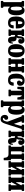

<svg xmlns="http://www.w3.org/2000/svg" viewBox="2759 -3334 838 6396"><g transform="rotate(90 3178.0 -136.0)"><path d="M10.5 -463V-501Q10.5 -514 15.2 -517Q20 -520 32 -520H180Q191 -520 195.8 -517Q200.5 -514 200.5 -502.5V-475.5Q200.5 -446.5 213.5 -470Q229 -499.5 256.8 -517.2Q284.5 -535 326.5 -535Q412 -535 450.2 -463.5Q488.5 -392 488.5 -260.5Q488.5 -129.5 447.8 -57.8Q407 14 321.5 14Q281.5 14 259 0Q236.5 -14 221 -38Q210.5 -53.5 205.5 -51.5Q200.5 -49.5 200.5 -11V150.5Q200.5 166 204 170.5Q207.5 175 219.5 175H223Q233.5 175 237 178Q240.5 181 240.5 192.5V236.5Q240.5 249.5 237 252.2Q233.5 255 220.5 255H29.5Q17 255 13.8 251Q10.5 247 10.5 235V193Q10.5 182.5 13.2 178.8Q16 175 26.5 175H33.5Q45 175 47.8 170.5Q50.5 166 50.5 150V-417.5Q50.5 -433 46.5 -436.5Q42.5 -440 35.5 -440H23Q15.5 -440 13 -444.2Q10.5 -448.5 10.5 -463ZM200.5 -260.5Q200.5 -183.5 207.8 -143Q215 -102.5 229 -87.5Q243 -72.5 263.5 -72.5Q283 -72.5 297.5 -87.5Q312 -102.5 320.2 -143Q328.5 -183.5 328.5 -260.5Q328.5 -337.5 320.2 -378Q312 -418.5 297.5 -433.5Q283 -448.5 263.5 -448.5Q244.5 -448.5 230.2 -433.5Q216 -418.5 208.2 -378Q200.5 -337.5 200.5 -260.5Z M529 -250Q529 -330 548 -394.5Q567 -459 614.8 -497Q662.5 -535 748 -535Q804.5 -535 840.2 -512.2Q876 -489.5 895.5 -450.5Q915 -411.5 922.2 -362.2Q929.5 -313 929.5 -260.5Q929.5 -249.5 926.2 -246.5Q923 -243.5 912 -243.5H700Q690.5 -243.5 688 -240.8Q685.5 -238 686 -229Q686 -183.5 689.8 -145.2Q693.5 -107 707.5 -84Q721.5 -61 751.5 -61Q790.5 -61 804.2 -90.2Q818 -119.5 821.5 -161Q822.5 -173 837.5 -173H915Q924 -173 925.8 -170.8Q927.5 -168.5 927 -161.5Q920 -81 878 -33Q836 15 737 15Q674 15 633.2 -6.5Q592.5 -28 569.8 -65Q547 -102 538 -149.8Q529 -197.5 529 -250ZM701.5 -316.5H771Q781 -316.5 782.8 -318Q784.5 -319.5 785 -327.5Q785.5 -357.5 783.2 -389Q781 -420.5 771.8 -442Q762.5 -463.5 741 -463.5Q718.5 -463.5 707.2 -444.5Q696 -425.5 692.2 -395.5Q688.5 -365.5 688 -332Q688 -323 689.2 -319.8Q690.5 -316.5 701.5 -316.5Z M1433 -129.5Q1432 -95.5 1423.2 -62.2Q1414.5 -29 1391 -7Q1367.5 15 1321.5 15Q1276.5 15 1252.5 -2Q1228.5 -19 1218.5 -45.8Q1208.5 -72.5 1206.2 -102.5Q1204 -132.5 1202.8 -159.2Q1201.5 -186 1194.8 -203Q1188 -220 1169 -220H1162Q1149.5 -220 1146.5 -215.2Q1143.5 -210.5 1143.5 -194V-97Q1143.5 -85.5 1146.2 -82.8Q1149 -80 1157.5 -80H1159.5Q1170 -80 1173 -75.5Q1176 -71 1176 -60V-18Q1176 0 1160 0H974.5Q958.5 0 958.5 -18V-60Q958.5 -71 961.8 -75.5Q965 -80 975.5 -80H982Q990 -80 993 -82.8Q996 -85.5 996 -97V-420Q996 -432.5 992.5 -436.2Q989 -440 982.5 -440H974.5Q965 -440 960.5 -444Q956 -448 956 -461V-503Q956 -514.5 959.5 -517.2Q963 -520 974 -520H1162Q1173 -520 1176.5 -517.2Q1180 -514.5 1180 -503V-461Q1180 -447.5 1175.5 -443.8Q1171 -440 1161.5 -440H1158.5Q1150.5 -440 1147 -436.5Q1143.5 -433 1143.5 -416.5V-321.5Q1143.5 -309 1146 -304.5Q1148.5 -300 1158.5 -300H1163Q1176 -300 1181.5 -314Q1187 -328 1188.5 -349.5Q1190 -371 1192 -393.5Q1196 -464.5 1227 -497.8Q1258 -531 1320 -531Q1375 -531 1405.2 -498.2Q1435.5 -465.5 1435.5 -421Q1435.5 -375.5 1412 -350.2Q1388.5 -325 1349 -325Q1311.5 -325 1296.2 -342.5Q1281 -360 1281 -390.5Q1281 -410.5 1283.5 -419.2Q1286 -428 1288.5 -432.8Q1291 -437.5 1291 -445Q1291 -454.5 1283 -454.5Q1276 -454.5 1269.2 -438.5Q1262.5 -422.5 1260.5 -381Q1259.5 -342.5 1254 -319.8Q1248.5 -297 1232.5 -283Q1223 -274 1234 -271.8Q1245 -269.5 1264.5 -268.2Q1284 -267 1300.5 -260.5Q1327 -249.5 1339.2 -229.2Q1351.5 -209 1355.5 -185.8Q1359.5 -162.5 1360.2 -141.2Q1361 -120 1364.2 -106.5Q1367.5 -93 1379 -93Q1389 -93 1390.8 -104.2Q1392.5 -115.5 1393.5 -137Q1394 -144 1398 -145.2Q1402 -146.5 1410 -146L1420.5 -145.5Q1429 -144.5 1431 -140.5Q1433 -136.5 1433 -129.5Z M1450.5 -247.5Q1450.5 -327.5 1471.2 -392.8Q1492 -458 1540 -496.5Q1588 -535 1669.5 -535Q1751.5 -535 1799.2 -498Q1847 -461 1867.8 -400.5Q1888.5 -340 1888.5 -270Q1888.5 -190 1867.8 -125.5Q1847 -61 1799.2 -23Q1751.5 15 1669.5 15Q1588 15 1540 -21.5Q1492 -58 1471.2 -117.8Q1450.5 -177.5 1450.5 -247.5ZM1613 -270Q1613 -166 1623 -111.8Q1633 -57.5 1669.5 -57.5Q1706.5 -57.5 1716.2 -109.2Q1726 -161 1726 -250Q1726 -354.5 1716.2 -408.5Q1706.5 -462.5 1669.5 -462.5Q1633 -462.5 1623 -411Q1613 -359.5 1613 -270Z M2358 -102.5Q2358 -89.5 2360.5 -84.8Q2363 -80 2376 -80H2385Q2393.5 -80 2395.8 -76.8Q2398 -73.5 2398 -65V-11Q2398 -3 2394.5 -1.5Q2391 0 2382.5 0H2189.5Q2181.5 0 2180 -3.8Q2178.5 -7.5 2178.5 -15.5V-65.5Q2178.5 -80 2188.5 -80H2194.5Q2202.5 -80 2205.2 -83.2Q2208 -86.5 2208 -99.5V-213Q2208 -222 2205.2 -225.2Q2202.5 -228.5 2192.5 -228.5H2130Q2115 -228.5 2110.2 -225Q2105.5 -221.5 2105.5 -205.5V-100.5Q2105.5 -80 2120 -80H2121.5Q2130 -80 2133 -77Q2136 -74 2136 -63V-15Q2136 -6 2133.2 -3Q2130.5 0 2122 0H1929.5Q1920.5 0 1918 -3.2Q1915.5 -6.5 1915.5 -16V-64Q1915.5 -74.5 1919.8 -77.2Q1924 -80 1933.5 -80H1938.5Q1948.5 -80 1952 -82.2Q1955.5 -84.5 1955.5 -94V-417.5Q1955.5 -430.5 1953 -435.2Q1950.5 -440 1937.5 -440H1928.5Q1920.5 -440 1918 -443.2Q1915.5 -446.5 1915.5 -455V-509Q1915.5 -517.5 1919.2 -518.8Q1923 -520 1931 -520H2124.5Q2132.5 -520 2134 -516.5Q2135.5 -513 2135.5 -504.5V-454.5Q2135.5 -440 2124.5 -440H2120.5Q2111.5 -440 2108.5 -436.8Q2105.5 -433.5 2105.5 -420.5V-332.5Q2105.5 -320 2108.8 -315.5Q2112 -311 2125.5 -311H2193Q2204.5 -311 2206.2 -313Q2208 -315 2208 -326V-419.5Q2208 -440 2193.5 -440H2191Q2183.5 -440 2181 -443Q2178.5 -446 2178.5 -457V-505Q2178.5 -514 2181 -517Q2183.5 -520 2192.5 -520H2384Q2393 -520 2395.5 -516.8Q2398 -513.5 2398 -504V-456Q2398 -445.5 2394 -442.8Q2390 -440 2380 -440H2375Q2365.5 -440 2361.8 -437.8Q2358 -435.5 2358 -426Z M2433 -257.5Q2433 -332.5 2454.2 -395.5Q2475.5 -458.5 2526.8 -496.8Q2578 -535 2667 -535Q2733 -535 2770 -513.2Q2807 -491.5 2822.2 -456.5Q2837.5 -421.5 2837.5 -381.5Q2837.5 -334.5 2806.8 -308.5Q2776 -282.5 2739 -282.5Q2704 -282.5 2684.2 -300.2Q2664.5 -318 2664.5 -353Q2664.5 -378.5 2675.5 -390.2Q2686.5 -402 2697.5 -410Q2708.5 -418 2708.5 -431.5Q2708.5 -446.5 2697.5 -456.2Q2686.5 -466 2667 -466Q2633.5 -466 2618 -440.2Q2602.5 -414.5 2598 -367.8Q2593.5 -321 2593.5 -257.5Q2593.5 -159 2606.8 -110Q2620 -61 2662.5 -61Q2692 -61 2707.5 -90.8Q2723 -120.5 2727 -162Q2727.5 -173 2746 -173H2823Q2833.5 -173 2834.5 -171Q2835.5 -169 2835.5 -161Q2832.5 -77.5 2788 -31.2Q2743.5 15 2650.5 15Q2582.5 15 2539.8 -7Q2497 -29 2473.8 -67Q2450.5 -105 2441.8 -154Q2433 -203 2433 -257.5Z M2965.5 -20.5V-62.5Q2965.5 -74.5 2969 -77.2Q2972.5 -80 2984 -80H2986Q2996.5 -80 2999.8 -84.5Q3003 -89 3003 -107.5V-420Q3003 -434.5 3000.8 -438.5Q2998.5 -442.5 2993.5 -442.5H2991.5Q2976 -442.5 2963 -412Q2950 -381.5 2948 -315.5Q2947.5 -304 2944.5 -299.5Q2941.5 -295 2929 -295H2887.5Q2874.5 -295 2872.5 -302.2Q2870.5 -309.5 2870.5 -320.5V-493.5Q2870.5 -511 2874 -515.5Q2877.5 -520 2894.5 -520H3277Q3291.5 -520 3294.8 -515.8Q3298 -511.5 3298 -496.5V-310.5Q3298 -299.5 3294 -297.2Q3290 -295 3279 -295H3239.5Q3225.5 -295 3223 -300.8Q3220.5 -306.5 3220 -318.5Q3217 -383 3198 -412.8Q3179 -442.5 3164 -442.5H3162Q3157 -442.5 3155 -438.5Q3153 -434.5 3153 -421V-108.5Q3153 -89.5 3155.5 -84.8Q3158 -80 3168.5 -80H3170.5Q3183 -80 3185.5 -75.5Q3188 -71 3188 -55.5V-21Q3188 -6 3180.2 -3Q3172.5 0 3159 0H2988.5Q2973.5 0 2969.5 -3.2Q2965.5 -6.5 2965.5 -20.5Z M3322 -463V-501Q3322 -514 3326.8 -517Q3331.5 -520 3343.5 -520H3491.5Q3502.5 -520 3507.2 -517Q3512 -514 3512 -502.5V-475.5Q3512 -446.5 3525 -470Q3540.5 -499.5 3568.2 -517.2Q3596 -535 3638 -535Q3723.5 -535 3761.8 -463.5Q3800 -392 3800 -260.5Q3800 -129.5 3759.2 -57.8Q3718.5 14 3633 14Q3593 14 3570.5 0Q3548 -14 3532.5 -38Q3522 -53.5 3517 -51.5Q3512 -49.5 3512 -11V150.5Q3512 166 3515.5 170.5Q3519 175 3531 175H3534.5Q3545 175 3548.5 178Q3552 181 3552 192.5V236.5Q3552 249.5 3548.5 252.2Q3545 255 3532 255H3341Q3328.5 255 3325.2 251Q3322 247 3322 235V193Q3322 182.5 3324.8 178.8Q3327.5 175 3338 175H3345Q3356.5 175 3359.2 170.5Q3362 166 3362 150V-417.5Q3362 -433 3358 -436.5Q3354 -440 3347 -440H3334.5Q3327 -440 3324.5 -444.2Q3322 -448.5 3322 -463ZM3512 -260.5Q3512 -183.5 3519.2 -143Q3526.5 -102.5 3540.5 -87.5Q3554.5 -72.5 3575 -72.5Q3594.5 -72.5 3609 -87.5Q3623.5 -102.5 3631.8 -143Q3640 -183.5 3640 -260.5Q3640 -337.5 3631.8 -378Q3623.5 -418.5 3609 -433.5Q3594.5 -448.5 3575 -448.5Q3556 -448.5 3541.8 -433.5Q3527.5 -418.5 3519.8 -378Q3512 -337.5 3512 -260.5Z M3807 121Q3807 69.5 3835.5 40Q3864 10.5 3900.5 10.5Q3932.5 10.5 3951.5 27.8Q3970.5 45 3970.5 79.5Q3970.5 105 3960.8 117.5Q3951 130 3938.5 135.5Q3926 141 3916.5 144.8Q3907 148.5 3907 156Q3907 170 3917 178.8Q3927 187.5 3942.5 187.5Q3968 187.5 3988 165.8Q4008 144 4022 90L4029 63.5Q4034.5 47 4031.8 30.8Q4029 14.5 4022 -0.5L3865 -419Q3858.5 -432 3856.5 -436Q3854.5 -440 3839.5 -440H3836.5Q3825 -440 3820.8 -443.2Q3816.5 -446.5 3816.5 -457V-507.5Q3816.5 -520 3832.5 -520H4049Q4061 -520 4065.5 -515.2Q4070 -510.5 4070 -497.5V-465Q4070 -450 4066.8 -445Q4063.5 -440 4051 -440H4039Q4027 -440 4023.8 -436.8Q4020.5 -433.5 4024 -425L4085.5 -234Q4092 -213.5 4095.2 -201.5Q4098.5 -189.5 4102.5 -189.5Q4107 -189.5 4110.2 -198.5Q4113.5 -207.5 4120.5 -225.5L4177 -423Q4179.5 -432.5 4176.2 -436.2Q4173 -440 4159 -440H4148.5Q4137.5 -440 4134.8 -444Q4132 -448 4132 -458V-497.5Q4132 -510.5 4136 -515.2Q4140 -520 4152.5 -520H4301.5Q4319.5 -520 4319.5 -505.5V-462.5Q4319.5 -451.5 4316 -445.8Q4312.5 -440 4301.5 -440H4295.5Q4278.5 -440 4275.8 -433Q4273 -426 4268.5 -414L4103.5 102Q4078.5 185 4043.5 223.8Q4008.5 262.5 3942.5 262.5Q3875.5 262.5 3841.2 222.5Q3807 182.5 3807 121Z M4806 -129.5Q4805 -95.5 4796.2 -62.2Q4787.5 -29 4764 -7Q4740.5 15 4694.5 15Q4649.5 15 4625.5 -2Q4601.5 -19 4591.5 -45.8Q4581.5 -72.5 4579.2 -102.5Q4577 -132.5 4575.8 -159.2Q4574.5 -186 4567.8 -203Q4561 -220 4542 -220H4535Q4522.5 -220 4519.5 -215.2Q4516.5 -210.5 4516.5 -194V-97Q4516.5 -85.5 4519.2 -82.8Q4522 -80 4530.5 -80H4532.5Q4543 -80 4546 -75.5Q4549 -71 4549 -60V-18Q4549 0 4533 0H4347.5Q4331.5 0 4331.5 -18V-60Q4331.5 -71 4334.8 -75.5Q4338 -80 4348.5 -80H4355Q4363 -80 4366 -82.8Q4369 -85.5 4369 -97V-420Q4369 -432.5 4365.5 -436.2Q4362 -440 4355.5 -440H4347.5Q4338 -440 4333.5 -444Q4329 -448 4329 -461V-503Q4329 -514.5 4332.5 -517.2Q4336 -520 4347 -520H4535Q4546 -520 4549.5 -517.2Q4553 -514.5 4553 -503V-461Q4553 -447.5 4548.5 -443.8Q4544 -440 4534.5 -440H4531.5Q4523.5 -440 4520 -436.5Q4516.5 -433 4516.5 -416.5V-321.5Q4516.5 -309 4519 -304.5Q4521.5 -300 4531.5 -300H4536Q4549 -300 4554.5 -314Q4560 -328 4561.5 -349.5Q4563 -371 4565 -393.5Q4569 -464.5 4600 -497.8Q4631 -531 4693 -531Q4748 -531 4778.2 -498.2Q4808.5 -465.5 4808.5 -421Q4808.5 -375.5 4785 -350.2Q4761.5 -325 4722 -325Q4684.5 -325 4669.2 -342.5Q4654 -360 4654 -390.5Q4654 -410.5 4656.5 -419.2Q4659 -428 4661.5 -432.8Q4664 -437.5 4664 -445Q4664 -454.5 4656 -454.5Q4649 -454.5 4642.2 -438.5Q4635.5 -422.5 4633.5 -381Q4632.5 -342.5 4627 -319.8Q4621.5 -297 4605.5 -283Q4596 -274 4607 -271.8Q4618 -269.5 4637.5 -268.2Q4657 -267 4673.5 -260.5Q4700 -249.5 4712.2 -229.2Q4724.5 -209 4728.5 -185.8Q4732.5 -162.5 4733.2 -141.2Q4734 -120 4737.2 -106.5Q4740.5 -93 4752 -93Q4762 -93 4763.8 -104.2Q4765.5 -115.5 4766.5 -137Q4767 -144 4771 -145.2Q4775 -146.5 4783 -146L4793.5 -145.5Q4802 -144.5 4804 -140.5Q4806 -136.5 4806 -129.5Z M5123 -419.5Q5123 -431 5120 -435.5Q5117 -440 5107.5 -440H5100.5Q5093 -440 5090.8 -443Q5088.5 -446 5088.5 -457V-505Q5088.5 -514 5091 -517Q5093.5 -520 5102.5 -520H5304Q5313 -520 5315.5 -516.8Q5318 -513.5 5318 -504V-456Q5318 -445.5 5314 -442.8Q5310 -440 5300 -440H5290Q5280.5 -440 5276.8 -437.8Q5273 -435.5 5273 -426V-102.5Q5273 -89.5 5275.5 -84.8Q5278 -80 5291 -80H5305Q5313.5 -80 5315.8 -76.8Q5318 -73.5 5318 -65V146.5Q5318 153 5316.8 156.5Q5315.5 160 5308.5 160H5247.5Q5240.5 160 5239.5 157.5Q5238.5 155 5238 148.5Q5236.5 112.5 5227 78.2Q5217.5 44 5192.2 22Q5167 0 5118 0H4839.5Q4830.5 0 4828 -3.2Q4825.5 -6.5 4825.5 -16V-64Q4825.5 -74.5 4829.8 -77.2Q4834 -80 4843.5 -80H4853.5Q4863.5 -80 4867 -82.2Q4870.5 -84.5 4870.5 -94V-417.5Q4870.5 -430.5 4868 -435.2Q4865.5 -440 4852.5 -440H4838.5Q4830.5 -440 4828 -443.2Q4825.5 -446.5 4825.5 -455V-509Q4825.5 -517.5 4829.2 -518.8Q4833 -520 4841 -520H5044.5Q5052.5 -520 5054 -516.5Q5055.5 -513 5055.5 -504.5V-454.5Q5055.5 -440 5044.5 -440H5035.5Q5026.5 -440 5023.5 -436.8Q5020.5 -433.5 5020.5 -420.5V-100.5Q5020.5 -80 5041.5 -80H5103Q5115 -80 5119 -83.2Q5123 -86.5 5123 -99.5Z M5789.5 -102.5Q5789.5 -89.5 5792 -84.8Q5794.5 -80 5807.5 -80H5816.5Q5825 -80 5827.2 -76.8Q5829.5 -73.5 5829.5 -65V-11Q5829.5 -3 5826 -1.5Q5822.5 0 5814 0H5621Q5613 0 5611.5 -3.8Q5610 -7.5 5610 -15.5V-65.5Q5610 -80 5620.5 -80H5625.5Q5633.5 -80 5636.5 -83.2Q5639.5 -86.5 5639.5 -99.5V-254.5Q5639.5 -269 5636.5 -273.5Q5633.5 -278 5629.5 -270L5545.5 -114Q5543.5 -110.5 5540.5 -104Q5537.5 -97.5 5537.5 -91Q5537.5 -83.5 5541 -81.8Q5544.5 -80 5552.5 -80H5554Q5562 -80 5564.8 -77Q5567.5 -74 5567.5 -63V-15Q5567.5 -6 5564.8 -3Q5562 0 5553.5 0H5361Q5352 0 5349.5 -3.2Q5347 -6.5 5347 -16V-64Q5347 -74.5 5351.2 -77.2Q5355.5 -80 5365 -80H5370Q5380 -80 5383.5 -82.2Q5387 -84.5 5387 -94V-418.5Q5387 -431.5 5384.5 -436.2Q5382 -441 5369 -441H5360Q5352 -441 5349.5 -444Q5347 -447 5347 -456V-510Q5347 -518 5350.8 -519.5Q5354.5 -521 5362.5 -521H5555Q5562.5 -521 5564.8 -517.2Q5567 -513.5 5567 -505.5V-455.5Q5567 -441 5557 -441H5552Q5544 -441 5540.5 -437.8Q5537 -434.5 5537 -421.5V-268.5Q5537 -249 5540.5 -246Q5544 -243 5549.5 -254L5635 -413.5Q5639.5 -422.5 5639.5 -428Q5639.5 -437 5635.8 -439Q5632 -441 5624.5 -441H5623Q5615 -441 5612.5 -444Q5610 -447 5610 -458V-506Q5610 -515 5612.5 -518Q5615 -521 5624 -521H5815.5Q5824.5 -521 5827 -517.5Q5829.5 -514 5829.5 -505V-457Q5829.5 -446.5 5825.5 -443.8Q5821.5 -441 5811.5 -441H5806.5Q5797 -441 5793.2 -438.5Q5789.5 -436 5789.5 -427Z M6301 -102.5Q6301 -89.5 6303.5 -84.8Q6306 -80 6319 -80H6328Q6336.5 -80 6338.8 -76.8Q6341 -73.5 6341 -65V-11Q6341 -3 6337.5 -1.5Q6334 0 6325.5 0H6132.5Q6124.5 0 6123 -3.8Q6121.5 -7.5 6121.5 -15.5V-65.5Q6121.5 -80 6132 -80H6137Q6145 -80 6148 -83.2Q6151 -86.5 6151 -99.5V-254.5Q6151 -269 6148 -273.5Q6145 -278 6141 -270L6057 -114Q6055 -110.5 6052 -104Q6049 -97.5 6049 -91Q6049 -83.5 6052.5 -81.8Q6056 -80 6064 -80H6065.5Q6073.5 -80 6076.2 -77Q6079 -74 6079 -63V-15Q6079 -6 6076.2 -3Q6073.5 0 6065 0H5872.5Q5863.5 0 5861 -3.2Q5858.5 -6.5 5858.5 -16V-64Q5858.5 -74.5 5862.8 -77.2Q5867 -80 5876.5 -80H5881.5Q5891.5 -80 5895 -82.2Q5898.5 -84.5 5898.5 -94V-418.5Q5898.5 -431.5 5896 -436.2Q5893.5 -441 5880.5 -441H5871.5Q5863.5 -441 5861 -444Q5858.5 -447 5858.5 -456V-510Q5858.5 -518 5862.2 -519.5Q5866 -521 5874 -521H6066.5Q6074 -521 6076.2 -517.2Q6078.5 -513.5 6078.5 -505.5V-455.5Q6078.5 -441 6068.5 -441H6063.5Q6055.5 -441 6052 -437.8Q6048.5 -434.5 6048.5 -421.5V-268.5Q6048.5 -249 6052 -246Q6055.5 -243 6061 -254L6146.5 -413.5Q6151 -422.5 6151 -428Q6151 -437 6147.2 -439Q6143.5 -441 6136 -441H6134.5Q6126.5 -441 6124 -444Q6121.5 -447 6121.5 -458V-506Q6121.5 -515 6124 -518Q6126.5 -521 6135.5 -521H6327Q6336 -521 6338.5 -517.5Q6341 -514 6341 -505V-457Q6341 -446.5 6337 -443.8Q6333 -441 6323 -441H6318Q6308.5 -441 6304.8 -438.5Q6301 -436 6301 -427Z"/></g></svg>

Font: Besley* Condensed
Style: Bold
Weight: 700
Width: 3
Designer: Owen Earl
Foundry: indestructible type*
Version: Version 3.000; ttfautohint (v1.8.3)